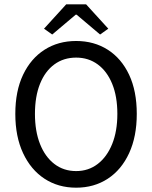

<svg xmlns="http://www.w3.org/2000/svg" viewBox="-20 -858 706 890"><path d="M333 12Q250 12 186.5 -29.5Q123 -71 87 -148Q51 -225 51 -330Q51 -436 87 -511.5Q123 -587 186.5 -627.5Q250 -668 333 -668Q416 -668 479.5 -627.5Q543 -587 578.5 -511.5Q614 -436 614 -330Q614 -225 578.5 -148Q543 -71 479.5 -29.5Q416 12 333 12ZM333 -65Q390 -65 433 -98Q476 -131 500 -190.5Q524 -250 524 -330Q524 -411 500 -469.5Q476 -528 433 -559.5Q390 -591 333 -591Q275 -591 232 -559.5Q189 -528 165.5 -469.5Q142 -411 142 -330Q142 -250 165.5 -190.5Q189 -131 232 -98Q275 -65 333 -65ZM222 -698 184 -725 287 -838H379L482 -725L444 -698L335 -790H331Z"/></svg>

Font: Assistant ExtraLight Medium
Style: Regular
Weight: 500
Version: Version 3.000